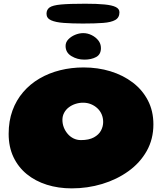

<svg xmlns="http://www.w3.org/2000/svg" viewBox="-20 -959 870 1032"><path d="M365.5 53.5Q293.5 53.5 231.8 34Q170 14.5 124 -23Q78 -60.5 52.2 -115Q26.5 -169.5 26.5 -239.5Q26.5 -308.5 47 -364.8Q67.5 -421 104.8 -464.2Q142 -507.5 192.5 -537Q243 -566.5 303.2 -581.5Q363.5 -596.5 429.5 -596.5Q506 -596.5 573.8 -575.8Q641.5 -555 693.5 -515.5Q745.5 -476 775 -419.2Q804.5 -362.5 804.5 -290.5Q804.5 -211 768.5 -147.2Q732.5 -83.5 670.2 -38.8Q608 6 529.2 29.8Q450.5 53.5 365.5 53.5ZM415 -206Q458 -206 484.5 -220.5Q511 -235 522.8 -257.2Q534.5 -279.5 534.5 -303Q534.5 -325.5 526.5 -344.2Q518.5 -363 503.5 -377Q488.5 -391 469 -399Q449.5 -407 426.5 -407Q405.5 -407 385.5 -400.5Q365.5 -394 349.8 -382Q334 -370 324.8 -352.8Q315.5 -335.5 315.5 -315Q315.5 -293.5 323 -274.2Q330.5 -255 343.8 -239.5Q357 -224 375.2 -215Q393.5 -206 415 -206ZM433.5 -638.5Q395 -638.5 363.8 -657.5Q332.5 -676.5 332.5 -712Q332.5 -732 347 -747.2Q361.5 -762.5 383.5 -771.8Q405.5 -781 427.5 -781Q451 -781 473 -770Q495 -759 508.8 -741.2Q522.5 -723.5 522.5 -700.5Q522.5 -666.5 496.8 -652.5Q471 -638.5 433.5 -638.5ZM425.5 -832.5Q367.5 -832.5 323.2 -835.8Q279 -839 254.5 -850Q230 -861 230 -885Q230 -907 246.2 -918.8Q262.5 -930.5 307.2 -934.8Q352 -939 438 -939Q501.5 -939 542 -935Q582.5 -931 602.2 -921.2Q622 -911.5 622 -893Q622 -864.5 599.8 -851.8Q577.5 -839 534 -835.8Q490.5 -832.5 425.5 -832.5Z"/></svg>

Font: Gluten ExtraBold
Style: Regular
Weight: 800
Designer: Tyler Finck
Foundry: Etcetera Type Company
Version: Version 1.300